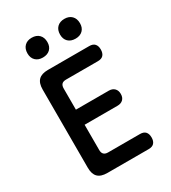

<svg xmlns="http://www.w3.org/2000/svg" viewBox="-225 -1065 1050 1178"><g transform="rotate(-30 300.0 -475.5)"><path d="M207 -433H440Q465 -433 479.5 -418.5Q494 -404 494 -379Q494 -354 479.5 -340Q465 -326 440 -326H207V-147Q207 -127 217 -117Q227 -107 247 -107H473Q499 -107 511.5 -93Q524 -79 524 -53Q524 -28 511.5 -14Q499 0 473 0H180Q135 0 113.5 -21.5Q92 -43 92 -88V-642Q92 -687 113.5 -708.5Q135 -730 180 -730H473Q499 -730 511.5 -716Q524 -702 524 -677Q524 -651 511.5 -637Q499 -623 473 -623H247Q226 -623 216.5 -613Q207 -603 207 -583ZM424 -811Q391 -811 372 -829.5Q353 -848 353 -880Q353 -913 372 -932Q391 -951 424 -951Q456 -951 475 -932Q494 -913 494 -880Q494 -848 475 -829.5Q456 -811 424 -811ZM192 -811Q160 -811 141 -829.5Q122 -848 122 -880Q122 -913 141 -932Q160 -951 192 -951Q225 -951 244 -932Q263 -913 263 -880Q263 -848 244 -829.5Q225 -811 192 -811Z"/></g></svg>

Font: Maple Mono NL SemiBold
Style: Regular
Weight: 600
Monospace: yes
Designer: subframe7536
Version: Version 7.000